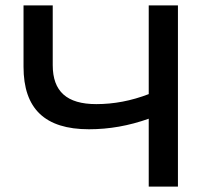

<svg xmlns="http://www.w3.org/2000/svg" viewBox="-20 -690 744 710"><path d="M67 -670V-443C67 -288 146 -212 309 -212C384 -212 457 -225 530 -251V0H638V-670H530V-342C465 -317 401 -305 336 -305C227 -305 175 -352 175 -449V-670Z"/></svg>

Font: LT Wave Text Medium
Style: Regular
Weight: 500
Designer: Daniel Lyons
Version: Version 2.5 (Glyphs App)